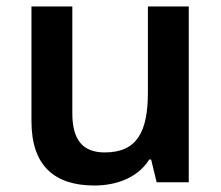

<svg xmlns="http://www.w3.org/2000/svg" viewBox="-20 -562 682 592"><path d="M562 -542H436V-277C436 -158 404 -92 303 -92C234 -92 203 -132 203 -213V-542H77V-188C77 -50 149 10 271 10C339 10 405 -14 440 -70H446L463 0H562Z"/></svg>

Font: Noto Sans Vithkuqi SemiBold
Style: Regular
Weight: 600
Version: Version 1.001